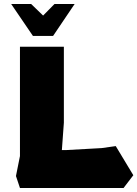

<svg xmlns="http://www.w3.org/2000/svg" viewBox="-20 -942 688 962"><path d="M80 0 60 -60 80 -160V-708H300V-327L290 -190H310L489 -200L560 -210L648 -64L599 0ZM36 -922 145 -762H246L354 -922H253L196 -864L136 -922Z"/></svg>

Font: Rowdies
Style: Bold
Weight: 700
Designer: Jaikishan Patel
Version: Version 1.000; ttfautohint (v1.8.3)